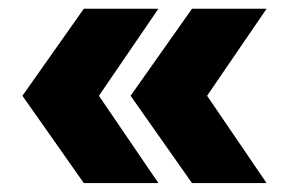

<svg xmlns="http://www.w3.org/2000/svg" viewBox="-20 -489 645 435"><path d="M415 -74.2 275.9 -272 415 -469.2H584L449.2 -272L584 -74.2ZM169.9 -74.2 30.8 -272 169.9 -469.2H338.9L204.1 -272L338.9 -74.2Z"/></svg>

Font: Montserrat ExtraBold
Style: Regular
Weight: 800
Designer: Julieta Ulanovsky
Foundry: Julieta Ulanovsky
Version: Version 9.000